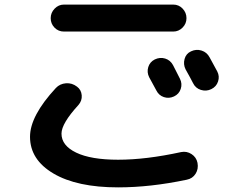

<svg xmlns="http://www.w3.org/2000/svg" viewBox="-20 -767 1040 834"><path d="M652.3 -508.8Q674.8 -519.5 697.3 -512.7Q719.7 -505.9 731.4 -484.4Q736.3 -474.6 746.6 -454.6Q756.8 -434.6 761.7 -424.8Q772.5 -403.3 765.1 -380.9Q757.8 -358.4 735.8 -348.1Q713.9 -337.9 691.9 -345.2Q669.9 -352.5 659.2 -374Q632.8 -422.9 627.9 -431.6Q617.2 -453.1 624 -475.6Q630.9 -498 652.3 -508.8ZM818.4 -406.2Q808.6 -425.8 786.1 -465.8Q775.4 -487.3 781.7 -510.7Q788.1 -534.2 809.6 -543.9Q832 -554.7 855.5 -547.4Q878.9 -540 890.6 -517.6Q913.1 -477.5 923.8 -456.5Q934.6 -435.5 927.2 -413.1Q919.9 -390.6 897.9 -379.9Q876 -369.1 852.5 -376.5Q829.1 -383.8 818.4 -406.2ZM732.4 -629.9H257.8Q233.4 -629.9 216.8 -647Q200.2 -664.1 200.2 -688Q200.2 -711.9 217.3 -729.5Q234.4 -747.1 257.8 -747.1H732.4Q756.8 -747.1 773.4 -729.5Q790 -711.9 790 -688Q790 -664.1 772.9 -647Q755.9 -629.9 732.4 -629.9ZM493.2 46.9Q314.5 46.9 212.4 -13.2Q110.4 -73.2 110.4 -172.9Q110.4 -263.7 222.7 -384.8Q240.2 -403.3 266.6 -405.3Q293 -407.2 314.5 -390.6Q333 -377 335 -353Q336.9 -329.1 320.3 -310.5Q247.1 -230.5 247.1 -186.5Q247.1 -134.8 311 -104Q375 -73.2 493.2 -73.2Q614.3 -73.2 766.6 -106.4Q791 -111.3 812 -97.7Q833 -84 837.9 -59.6Q842.8 -33.2 829.6 -12.2Q816.4 8.8 791 13.7Q632.8 46.9 493.2 46.9Z"/></svg>

Font: Rounded-X Mgen+ 1m bold
Style: Bold
Weight: 700
Designer: [Source Han Sans]
Ryoko NISHIZUKA  (kana & ideographs); Paul D. Hunt (Latin, Greek & Cyrillic); Wenlong ZHANG  (bopomofo
Version: Version 1.059.20150602